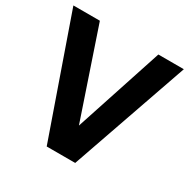

<svg xmlns="http://www.w3.org/2000/svg" viewBox="-158 -846 979 992"><g transform="rotate(30 331.5 -350.0)"><path d="M2 -700H160L397 0H247ZM509 -700H661L417 0H279Z"/></g></svg>

Font: Inclusive Sans
Style: Bold
Weight: 700
Designer: Olivia King
Foundry: Olivia King
Version: Version 2.004